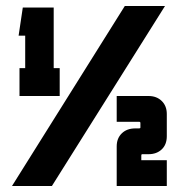

<svg xmlns="http://www.w3.org/2000/svg" viewBox="-20 -620 596 640"><path d="M20 0 396 -600H530L153 0ZM45 -300V-393H64V-501H42L56 -595H159V-393H179V-300ZM369 -132Q369 -159 386 -175.5Q403 -192 431 -192H444Q448 -192 448 -195V-210Q448 -214 444 -214H369V-300H475Q502 -300 519 -283.5Q536 -267 536 -240V-166Q536 -138 519 -122Q502 -106 475 -106H454Q451 -106 451 -102V-86H536V0H369Z"/></svg>

Font: Karantina
Style: Bold
Weight: 700
Designer: Rony Koch
Foundry: Rony Koch
Version: Version 1.000; ttfautohint (v1.8.3)